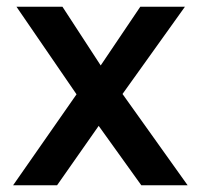

<svg xmlns="http://www.w3.org/2000/svg" viewBox="-20 -552 598 572"><path d="M166 -532 280 -357 398 -532H531L345 -272L539 0H401L274 -177L150 0H19L208 -271L29 -532Z"/></svg>

Font: Montreal
Style: Regular
Weight: 400
Designer: Julieta Ulanovsky, usr_local_share
Foundry: Julieta Ulanovsky, usr_local_share
Version: Version 2.001